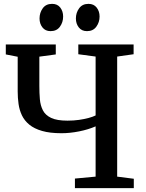

<svg xmlns="http://www.w3.org/2000/svg" viewBox="-20 -973 756 993"><path d="M474.5 -319.5Q437 -303 389.2 -293.5Q341.5 -284 298 -284Q238 -284 197.5 -295.8Q157 -307.5 131.8 -328.2Q106.5 -349 93.5 -376.2Q80.5 -403.5 76 -435Q71.5 -466.5 71.5 -499.5V-679.5L10 -691.5V-743H268.5V-691.5L183.5 -680V-528.5Q183.5 -492 186.2 -459.8Q189 -427.5 201.8 -402.5Q214.5 -377.5 244.5 -363.2Q274.5 -349 329 -349Q361 -349 388.8 -353Q416.5 -357 438.5 -363Q460.5 -369 474.5 -376V-680.5L385 -692.5V-743H671V-692.5L586 -680.5V-59.5L672 -48.5V0H367.5V-49.5L474.5 -59.5ZM241 -812Q214.5 -812 199.5 -831.2Q184.5 -850.5 184.5 -877.5Q184.5 -907 201 -930Q217.5 -953 249 -953H250Q277 -953 291.8 -933.8Q306.5 -914.5 306.5 -887.5Q306.5 -858 290 -835Q273.5 -812 242 -812ZM429.5 -812Q402.5 -812 387.5 -831.2Q372.5 -850.5 372.5 -877.5Q372.5 -907 389.2 -930Q406 -953 437 -953H438Q465 -953 480 -933.8Q495 -914.5 495 -887.5Q495 -858 478.2 -835Q461.5 -812 430.5 -812Z"/></svg>

Font: Merriweather 24pt Medium
Style: Regular
Weight: 500
Designer: Eben Sorkin
Foundry: Eben Sorkin
Version: Version 2.100